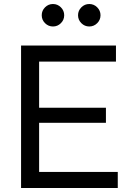

<svg xmlns="http://www.w3.org/2000/svg" viewBox="-20 -937 645 957"><path d="M567 -80V0H85V-710H558V-630H175V-400H508V-325H175V-80ZM188 -861Q188 -884 204.5 -900.5Q221 -917 244 -917Q267 -917 283.5 -900.5Q300 -884 300 -861Q300 -838 283.5 -821.5Q267 -805 244 -805Q221 -805 204.5 -821.5Q188 -838 188 -861ZM369 -861Q369 -884 385.5 -900.5Q402 -917 425 -917Q448 -917 464.5 -900.5Q481 -884 481 -861Q481 -838 464.5 -821.5Q448 -805 425 -805Q402 -805 385.5 -821.5Q369 -838 369 -861Z"/></svg>

Font: Rising Sun
Style: Regular
Weight: 400
Designer: Matt McInerney, Pablo Impallari, Rodrigo Fuenzalida (Raleway font), Stephen Hutchings (Greek), Cristiano Sobral (main ch
Foundry: The Rising Sun Project Authors
Version: Version 4.327; ttfautohint (v1.8.4.7-5d5b-dirty)